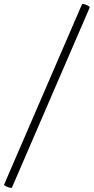

<svg xmlns="http://www.w3.org/2000/svg" viewBox="-68 -756 462 947"><path d="M-9 169Q-10 172 -20.5 169.5Q-31 167 -40 162Q-49 157 -48 155L336 -734Q338 -738 348.5 -735Q359 -732 367.5 -727Q376 -722 374 -718Z"/></svg>

Font: Cormorant Garamond Light SemiBold
Style: Italic
Weight: 600
Italic angle: -10°
Version: Version 4.001